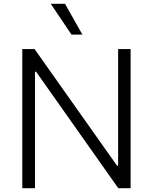

<svg xmlns="http://www.w3.org/2000/svg" viewBox="-20 -984 800 1004"><path d="M663 -727.3V0H598.4L168.7 -609H163V0H96.6V-727.3H160.9L592 -117.5H597.7V-727.3ZM410.9 -802.9H354L245.4 -964.1H320Z"/></svg>

Font: Inter UI Light
Style: Regular
Weight: 300
Designer: Rasmus Andersson
Foundry: rsms
Version: 3.2;8d6f07862